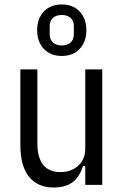

<svg xmlns="http://www.w3.org/2000/svg" viewBox="-20 -826 553 858"><path d="M361 -84H351Q336 -36 304.5 -12Q273 12 219 12Q150 12 110.5 -35Q71 -82 71 -180V-516H147V-185Q147 -123 172.5 -90Q198 -57 251 -57Q297 -57 329 -85Q361 -113 361 -164V-516H437V0H361ZM256 -576Q205 -576 175.5 -608Q146 -640 146 -691Q146 -742 175.5 -774Q205 -806 256 -806Q307 -806 336.5 -774Q366 -742 366 -691Q366 -640 336.5 -608Q307 -576 256 -576ZM256 -623Q281 -623 295.5 -636Q310 -649 310 -674V-708Q310 -733 295.5 -746Q281 -759 256 -759Q231 -759 216.5 -746Q202 -733 202 -708V-674Q202 -649 216.5 -636Q231 -623 256 -623Z"/></svg>

Font: IBM Plex Sans Cond
Style: Regular
Weight: 400
Width: 3
Designer: Mike Abbink, Paul van der Laan, Pieter van Rosmalen
Foundry: Bold Monday
Version: Version 1.3